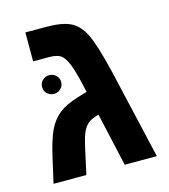

<svg xmlns="http://www.w3.org/2000/svg" viewBox="-95 -682 669 758"><g transform="rotate(-15 239.5 -303.0)"><path d="M162.1 -606Q227.1 -606 261.5 -589.6Q295.9 -573.2 317.9 -529.3Q339.8 -485.4 367.2 -372.1L453.1 0H321.8L272.9 -217.8Q246.6 -210.4 234.6 -202.4Q222.7 -194.3 213.6 -180.2Q204.6 -166 197.8 -143.6Q190.9 -121.1 165 0H30.8L50.8 -87.9Q68.4 -168.5 86.4 -206.5Q104.5 -244.6 133.1 -267.3Q161.6 -290 211.9 -305.2L251 -316.9Q236.8 -382.3 224.4 -419.9Q211.9 -457.5 196 -472.7Q180.2 -487.8 144 -487.8H78.1V-606ZM85.9 -379.9Q85.9 -397 97.7 -408Q109.4 -418.9 125 -418.9Q140.6 -418.9 152.3 -408Q164.1 -397 164.1 -379.9Q164.1 -364.3 152.3 -353.3Q140.6 -342.3 125 -342.3Q109.4 -342.3 97.7 -353.3Q85.9 -364.3 85.9 -379.9Z"/></g></svg>

Font: Liberation Sans
Style: Bold
Weight: 700
Designer: Steve Matteson
Foundry: Ascender Corporation
Version: Version 2.1.5